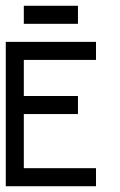

<svg xmlns="http://www.w3.org/2000/svg" viewBox="-20 -645 415 665"><path d="M0 -437.5V-500H62.5V-437.5ZM62.5 -437.5V-500H125V-437.5ZM125 -437.5V-500H187.5V-437.5ZM187.5 -437.5V-500H250V-437.5ZM250 -437.5V-500H312.5V-437.5ZM0 -375V-437.5H62.5V-375ZM0 -312.5V-375H62.5V-312.5ZM0 -250V-312.5H62.5V-250ZM0 -187.5V-250H62.5V-187.5ZM0 -125V-187.5H62.5V-125ZM0 -62.5V-125H62.5V-62.5ZM0 0V-62.5H62.5V0ZM62.5 0V-62.5H125V0ZM125 0V-62.5H187.5V0ZM187.5 0V-62.5H250V0ZM250 0V-62.5H312.5V0ZM62.5 -250V-312.5H125V-250ZM125 -250V-312.5H187.5V-250ZM187.5 -250V-312.5H250V-250ZM62.5 -562.5V-625H125V-562.5ZM125 -562.5V-625H187.5V-562.5ZM187.5 -562.5V-625H250V-562.5Z"/></svg>

Font: AprilSans
Style: Regular
Weight: 400
Designer: typesprite
Version: Version 1.001;PS 001.001;hotconv 1.0.88;makeotf.lib2.5.64775